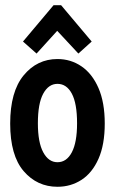

<svg xmlns="http://www.w3.org/2000/svg" viewBox="-20 -705 440 735"><path d="M200 10Q122 10 70.5 -50Q19 -110 19 -232Q19 -354 70.5 -416.5Q122 -479 200 -479Q251 -479 292 -451Q333 -423 357 -368Q381 -313 381 -232Q381 -151 357 -97Q333 -43 292 -16.5Q251 10 200 10ZM200 -84Q235 -84 255 -122Q275 -160 275 -233Q275 -309 255 -346.5Q235 -384 200 -384Q166 -384 145.5 -346.5Q125 -309 125 -233Q125 -160 145.5 -122Q166 -84 200 -84ZM120 -500 68 -546 185 -685H214L331 -546L280 -500L199 -587Z"/></svg>

Font: Inconsolata Condensed ExtraBold
Style: Regular
Weight: 800
Width: 3
Monospace: yes
Designer: Raph Levien, Cyreal, Brenton Simpson
Foundry: Raph Levien, Cyreal, Google
Version: Version 3.001; ttfautohint (v1.8.2.53-6de2)